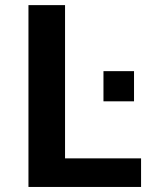

<svg xmlns="http://www.w3.org/2000/svg" viewBox="-20 -741 612 761"><path d="M92.8 -720.7H237.8V-113.3H539.1V0H92.8ZM390.1 -459H511.2V-339.4H390.1Z"/></svg>

Font: Monda
Style: Bold
Weight: 700
Designer: Vernon Adams
Foundry: Vernon Adams
Version: Version 2.100; ttfautohint (v1.8.3)